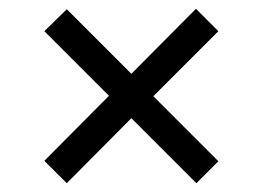

<svg xmlns="http://www.w3.org/2000/svg" viewBox="-20 -577 599 437"><path d="M132 -160 81 -211 228 -359 81 -506 132 -556 279 -409 426 -557 477 -506 329 -358 477 -210 427 -160 279 -308Z"/></svg>

Font: NotoSerif-Bold
Style: Regular
Weight: 700
Designer: Monotype Design Team
Foundry: Monotype Imaging Inc.
Version: Version 2.007; ttfautohint (v1.8) -l 8 -r 50 -G 200 -x 14 -D